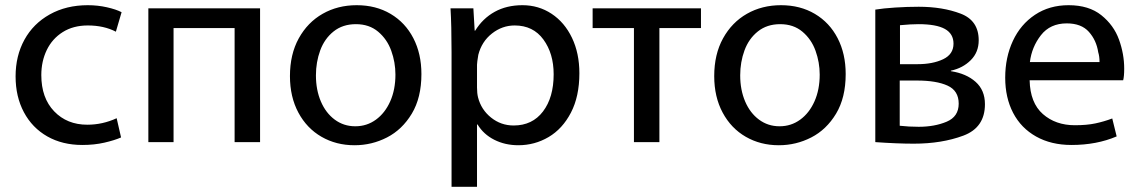

<svg xmlns="http://www.w3.org/2000/svg" viewBox="-20 -519 4385 739"><path d="M446 10Q421 21 382 30Q343 39 297 39Q220 39 162 6Q104 -27 72 -87Q40 -147 40 -225Q40 -304 74 -366Q108 -428 171.5 -463.5Q235 -499 318 -499Q356 -499 391.5 -491Q427 -483 448 -472L426 -397Q380 -421 318 -421Q262 -421 221.5 -395.5Q181 -370 160 -326.5Q139 -283 139 -230Q139 -142 188.5 -90.5Q238 -39 316 -39Q375 -39 429 -64Z M551 -487H981V28H883V-411H648V28H551Z M1344 40Q1274 40 1217.5 7.5Q1161 -25 1128.5 -85.5Q1096 -146 1096 -226Q1096 -310 1130 -371.5Q1164 -433 1222 -466Q1280 -499 1353 -499Q1427 -499 1483.5 -465.5Q1540 -432 1571 -372Q1602 -312 1602 -234Q1602 -143 1565 -81.5Q1528 -20 1469.5 10Q1411 40 1345 40ZM1348 -33Q1392 -33 1427 -58.5Q1462 -84 1482 -129Q1502 -174 1502 -232Q1502 -279 1486 -323.5Q1470 -368 1435.5 -397Q1401 -426 1350 -426Q1299 -426 1264 -398Q1229 -370 1212.5 -325Q1196 -280 1196 -229Q1196 -173 1215 -128.5Q1234 -84 1268.5 -58.5Q1303 -33 1347 -33Z M1718 -318Q1718 -422 1714 -487H1802L1807 -401H1809Q1838 -448 1884 -473.5Q1930 -499 1991 -499Q2053 -499 2103 -466Q2153 -433 2181.5 -373.5Q2210 -314 2210 -237Q2210 -148 2177.5 -85.5Q2145 -23 2091.5 8.5Q2038 40 1975 40Q1924 40 1882.5 19Q1841 -2 1818 -40H1816V200H1718ZM1816 -182Q1816 -160 1820 -144Q1832 -97 1870 -66.5Q1908 -36 1957 -36Q2029 -36 2070 -90Q2111 -144 2111 -233Q2111 -313 2071.5 -367Q2032 -421 1961 -421Q1913 -421 1873.5 -390Q1834 -359 1821 -308Q1816 -278 1816 -270Z M2261 -487H2678V-411H2518V28H2420V-411H2261Z M2977 40Q2907 40 2850.5 7.5Q2794 -25 2761.5 -85.5Q2729 -146 2729 -226Q2729 -310 2763 -371.5Q2797 -433 2855 -466Q2913 -499 2986 -499Q3060 -499 3116.5 -465.5Q3173 -432 3204 -372Q3235 -312 3235 -234Q3235 -143 3198 -81.5Q3161 -20 3102.5 10Q3044 40 2978 40ZM2981 -33Q3025 -33 3060 -58.5Q3095 -84 3115 -129Q3135 -174 3135 -232Q3135 -279 3119 -323.5Q3103 -368 3068.5 -397Q3034 -426 2983 -426Q2932 -426 2897 -398Q2862 -370 2845.5 -325Q2829 -280 2829 -229Q2829 -173 2848 -128.5Q2867 -84 2901.5 -58.5Q2936 -33 2980 -33Z M3349 -482Q3379 -487 3425.5 -490Q3472 -493 3516 -493Q3608 -493 3677.5 -466.5Q3747 -440 3747 -364Q3747 -318 3716.5 -287.5Q3686 -257 3640 -247V-245Q3699 -236 3735 -204Q3771 -172 3771 -118Q3771 -28 3688 3Q3605 34 3497 34Q3433 34 3349 28ZM3512 -272Q3570 -272 3610 -291Q3650 -310 3650 -351Q3650 -389 3617 -407.5Q3584 -426 3515 -426Q3486 -426 3444 -422V-272ZM3443 -35Q3478 -31 3516 -31Q3577 -31 3623.5 -50.5Q3670 -70 3670 -120Q3670 -170 3627 -189.5Q3584 -209 3510 -209H3443Z M3943 -210Q3945 -123 3994 -80Q4043 -37 4117 -37Q4163 -37 4196 -44Q4229 -51 4261 -63L4278 6Q4201 39 4104 39Q4026 39 3968 6.5Q3910 -26 3879.5 -84.5Q3849 -143 3849 -220Q3849 -298 3878.5 -361.5Q3908 -425 3963.5 -462Q4019 -499 4093 -499Q4171 -499 4219 -460.5Q4267 -422 4287 -366.5Q4307 -311 4307 -255Q4307 -225 4303 -210ZM4212 -281Q4212 -302 4207 -318Q4200 -364 4171 -396.5Q4142 -429 4086 -429Q4022 -429 3986.5 -383.5Q3951 -338 3944 -280H4212Z"/></svg>

Font: LINE Seed Sans KR Regular
Style: Regular
Weight: 400
Designer: LINE VX Design & Sandoll Inc & Dalton Maag Ltd
Foundry: Sandoll Inc.
Version: Version 1.000